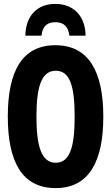

<svg xmlns="http://www.w3.org/2000/svg" viewBox="-20 -957 570 985"><path d="M264 -937C174 -937 112 -880 110 -774H193C198 -824 223 -843 264 -843C304 -843 330 -824 336 -774H419C418 -875 357 -937 264 -937ZM265 8C437 8 510 -129 510 -358C510 -589 436 -725 264 -725C93 -725 20 -591 20 -359C20 -128 93 8 265 8ZM266 -122C192 -122 167 -208 167 -359C167 -510 192 -594 266 -594C339 -594 363 -515 363 -358C363 -210 341 -122 266 -122Z"/></svg>

Font: Noto Sans Mono Condensed ExtraBold
Style: Regular
Weight: 800
Width: 3
Designer: Monotype Design Team
Foundry: Monotype Imaging Inc.
Version: Version 2.014